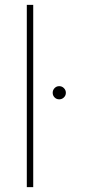

<svg xmlns="http://www.w3.org/2000/svg" viewBox="-20 -770 353 790"><path d="M116.7 -750V0H90.3V-750ZM196.8 -388.2Q196.8 -399.4 204.6 -407.5Q212.4 -415.5 223.6 -415.5Q234.9 -415.5 242.9 -407.5Q251 -399.4 251 -388.2Q251 -377 242.9 -369.1Q234.9 -361.3 223.6 -361.3Q212.4 -361.3 204.6 -369.1Q196.8 -377 196.8 -388.2Z"/></svg>

Font: Vazirmatn UI Thin
Style: Regular
Weight: 100
Designer: Saber Rastikerdar
Foundry: Saber Rastikerdar
Version: Version 33.003